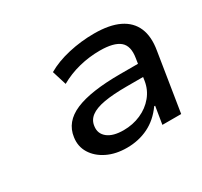

<svg xmlns="http://www.w3.org/2000/svg" viewBox="-80 -818 550 522"><g transform="rotate(-30 195.5 -557.0)"><path d="M186 -400Q151 -400 124.5 -413Q98 -426 84.5 -448Q71 -470 75 -497Q81 -542 129 -562.5Q177 -583 270 -583H335L330 -545H268Q225 -545 197 -540Q169 -535 154.5 -524Q140 -513 138 -495Q135 -473 152 -459.5Q169 -446 202 -446Q231 -446 256 -457Q281 -468 297.5 -488Q314 -508 318 -534L328 -599Q334 -635 315.5 -650.5Q297 -666 253 -666Q220 -666 188 -658Q156 -650 128 -634L114 -679Q143 -696 182.5 -705Q222 -714 263 -714Q311 -714 341 -699.5Q371 -685 383 -657Q395 -629 388 -588L359 -406H300L309 -461H306Q284 -430 253.5 -415Q223 -400 186 -400Z"/></g></svg>

Font: Nunito Sans 10pt SemiExpanded
Style: Italic
Weight: 400
Width: 6
Italic angle: -9°
Designer: Vernon Adams
Foundry: Vernon Adams
Version: Version 3.101;gftools[0.9.27]